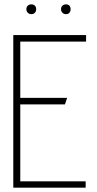

<svg xmlns="http://www.w3.org/2000/svg" viewBox="-20 -861 444 881"><path d="M124 -841Q114 -841 107.5 -835Q101 -829 101 -819Q101 -809 107.5 -802.5Q114 -796 124 -796Q134 -796 140 -802.5Q146 -809 146 -819Q146 -829 140 -835Q134 -841 124 -841ZM283 -841Q273 -841 266.5 -835Q260 -829 260 -819Q260 -809 266.5 -802.5Q273 -796 283 -796Q293 -796 298.5 -802.5Q304 -809 304 -819Q304 -829 298.5 -835Q293 -841 283 -841ZM41 0H373V-29H73V-382H278L288 -412H73V-670H375V-700H41Z"/></svg>

Font: Advent Pro ExtraLight
Style: Regular
Weight: 250
Version: Version 3.000